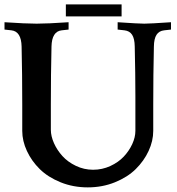

<svg xmlns="http://www.w3.org/2000/svg" viewBox="-25 -833 787 856"><path d="M658.2 -366.2V-249.5Q658.2 -204.6 637.5 -159.9Q616.7 -115.2 580.1 -79.1Q543.5 -43 487.3 -20.3Q431.2 2.4 366.2 2.4Q301.3 2.4 245.1 -20.3Q189 -43 152.3 -79.1Q115.7 -115.2 95 -159.9Q74.2 -204.6 74.2 -249.5V-366.2Q74.2 -501.5 71.3 -625.5Q69.8 -692.9 25.9 -697.8L-4.9 -701.2V-733.9Q90.3 -727.5 138.2 -727.5Q186.5 -727.5 280.8 -733.9V-701.2L250 -697.8Q206.1 -692.9 204.6 -625.5Q201.7 -501.5 201.7 -366.2V-254.4Q201.7 -226.1 215.6 -194.8Q229.5 -163.6 253.4 -137.2Q277.3 -110.8 313.5 -93.5Q349.6 -76.2 390.1 -76.2Q430.7 -76.2 466.8 -92.8Q502.9 -109.4 526.9 -135Q550.8 -160.6 564.7 -190.9Q578.6 -221.2 578.6 -249.5V-402.8Q578.6 -501.5 575.7 -625.5Q575.2 -660.6 564 -678Q552.7 -695.3 529.8 -697.8L499.5 -701.2V-733.9Q593.8 -727.5 618.2 -727.5Q643.1 -727.5 737.3 -733.9V-701.2L707 -697.8Q684.1 -695.3 672.9 -678Q661.6 -660.6 661.1 -625.5Q658.2 -501.5 658.2 -366.2ZM517.1 -813.5V-759.8H268.6V-813.5Z"/></svg>

Font: Flanker
Style: Bold
Weight: 700
Designer: Flanker
Foundry: Flanker
Version: Version 2.021